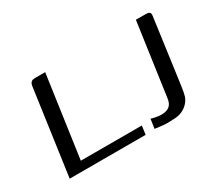

<svg xmlns="http://www.w3.org/2000/svg" viewBox="-91 -651 960 845"><g transform="rotate(-30 389.0 -228.5)"><path d="M198 -460 139 -44H449L443 0H57L117 -427Q118 -438 120.5 -445Q123 -452 129 -456Q135 -460 148 -460ZM692 -149Q689 -130 685.5 -103.5Q682 -77 677 -60Q671 -42 657.5 -28Q644 -14 625 -6Q606 2 581 2Q566 3 551.5 3Q537 3 522 1Q507 -1 490 -3L497 -51Q504 -48 520.5 -45Q537 -42 547 -42Q575 -42 589.5 -54Q604 -66 607 -93L659 -460H708Q722 -460 727 -456Q732 -452 732 -445Q732 -438 730 -427Z"/></g></svg>

Font: Genos
Style: Italic
Weight: 400
Italic angle: -8°
Version: Version 1.010